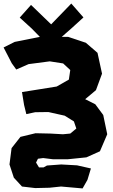

<svg xmlns="http://www.w3.org/2000/svg" viewBox="-27 -889 637 1080"><path d="M84 -790 151.4 -728.5 197.3 -681.6 55.7 -653.3 -6.8 -622.1 39.1 -533.2 64.5 -498 133.8 -528.3 252.9 -543.9 328.1 -532.2 368.2 -495.1 360.4 -441.4 292 -402.3 182.6 -384.8 96.7 -371.1 108.4 -298.8 121.1 -247.1 170.9 -257.8 245.1 -258.8 336.9 -238.3 388.7 -206.1 402.3 -166 368.2 -137.7 327.1 -133.8 256.8 -137.7 172.9 -139.6 87.9 -119.1 38.1 -55.7 26.4 36.1 50.8 110.4 96.7 160.2 170.9 168.9 251 167 316.4 160.2 437.5 170.9 464.8 123 484.4 58.6 406.2 41 317.4 36.1 237.3 42 217.8 52.7H192.4L175.8 25.4L186.5 3.9L215.8 0L270.5 6.8H354.5L459 -3.9L535.2 -38.1L576.2 -133.8L553.7 -242.2L508.8 -302.7L452.1 -331.1L512.7 -381.8L546.9 -474.6L521.5 -591.8L456.1 -648.4L356.4 -681.6H320.3L376 -730.5L442.4 -791L374 -869.1L260.7 -752L147.5 -861.3Z"/></svg>

Font: MaokenAssortedSans-TC
Style: Regular
Weight: 500
Version: Version 0.83